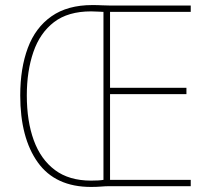

<svg xmlns="http://www.w3.org/2000/svg" viewBox="-20 -829 831 759"><path d="M345 -809Q368 -809 383.5 -808Q399 -807 420 -807H734V-782H415V-482H717V-457H415V-118H734V-93H412Q397 -93 379.5 -91.5Q362 -90 340 -90Q199 -90 129.5 -187Q60 -284 60 -452Q60 -559 90 -639.5Q120 -720 183.5 -764.5Q247 -809 345 -809ZM340 -784Q249 -784 193.5 -741.5Q138 -699 112 -623.5Q86 -548 86 -452Q86 -350 113.5 -274.5Q141 -199 197 -157Q253 -115 340 -115Q373 -115 389 -118V-782Q381 -782 369 -783Q357 -784 340 -784Z"/></svg>

Font: Noto Sans Telugu UI SemiCondensed Thin
Style: Regular
Weight: 100
Width: 4
Designer: Jelle Bosma - Monotype Design Team
Foundry: Monotype Imaging Inc.
Version: Version 2.005; ttfautohint (v1.8.4.7-5d5b)